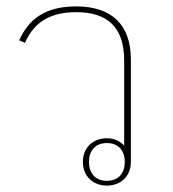

<svg xmlns="http://www.w3.org/2000/svg" viewBox="-20 -568 542 600"><path d="M314 12C357 12 389 -17 389 -62V-382C389 -489 331 -548 218 -548C120 -548 69 -507 40 -442L58 -434C87 -501 140 -530 218 -530C315 -530 368 -484 368 -379V-113C355 -127 337 -136 314 -136C271 -136 239 -107 239 -62C239 -17 271 12 314 12ZM314 -3C277 -3 258 -28 258 -62C258 -96 277 -121 314 -121C351 -121 370 -96 370 -62C370 -28 351 -3 314 -3Z"/></svg>

Font: IBM Plex Thai Looped Thin
Style: Regular
Weight: 100
Designer: Mike Abbink, Paul van der Laan, Pieter van Rosmalen, Ben Mitchell, Mark Frömberg
Foundry: Bold Monday
Version: Version 1.0